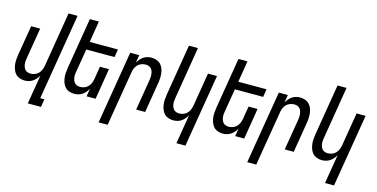

<svg xmlns="http://www.w3.org/2000/svg" viewBox="-88 -1196 3676 1872"><g transform="rotate(15 1750.0 -260.0)"><path d="M255 215 304 -79Q294 -61 279.5 -44Q265 -27 247 -15Q229 -3 208 2.5Q187 8 167 8Q141 8 116.5 -0.5Q92 -9 75.5 -26.5Q59 -44 50 -67.5Q41 -91 37.5 -116Q34 -141 36 -167.5Q38 -194 42 -221L92 -520H183L131 -207Q128 -192 127 -176.5Q126 -161 128 -146Q130 -131 135.5 -117Q141 -103 150.5 -92.5Q160 -82 175 -77Q190 -72 205 -72Q226 -72 247 -79.5Q268 -87 284 -103Q300 -119 308.5 -140Q317 -161 321 -182L412 -735H503L359 135H401L388 215Z M667 8Q641 8 616.5 -0.5Q592 -9 575.5 -26.5Q559 -44 550 -67.5Q541 -91 537.5 -116Q534 -141 536 -167.5Q538 -194 542 -221L627 -735H718L683 -520H968L955 -440H670L631 -207Q628 -192 627 -176.5Q626 -161 628 -146Q630 -131 635.5 -117Q641 -103 650.5 -92.5Q660 -82 675 -77Q690 -72 705 -72Q726 -72 747 -79.5Q768 -87 784 -103Q800 -119 808.5 -140Q817 -161 821 -182L842 -312H933L882 0H791L804 -79Q794 -61 779.5 -44Q765 -27 747 -15Q729 -3 708 2.5Q687 8 667 8Z M970 215 1092 -520H1183L1170 -441Q1180 -459 1194 -476Q1208 -493 1226 -505Q1244 -517 1265 -522.5Q1286 -528 1306 -528Q1332 -528 1356.5 -519.5Q1381 -511 1398 -493.5Q1415 -476 1424 -452.5Q1433 -429 1436 -404Q1439 -379 1437.5 -352.5Q1436 -326 1431 -299L1382 0H1291L1343 -313Q1345 -328 1346 -343.5Q1347 -359 1345 -374Q1343 -389 1338 -403Q1333 -417 1323 -427.5Q1313 -438 1298.5 -443Q1284 -448 1269 -448Q1248 -448 1226.5 -440.5Q1205 -433 1189 -417Q1173 -401 1164.5 -380Q1156 -359 1153 -338L1061 215Z M1755 215 1804 -79Q1794 -61 1779.5 -44Q1765 -27 1747 -15Q1729 -3 1708 2.5Q1687 8 1667 8Q1641 8 1616.5 -0.5Q1592 -9 1575.5 -26.5Q1559 -44 1550 -67.5Q1541 -91 1537.5 -116Q1534 -141 1536 -167.5Q1538 -194 1542 -221L1627 -735H1718L1631 -207Q1628 -192 1627 -176.5Q1626 -161 1628 -146Q1630 -131 1635.5 -117Q1641 -103 1650.5 -92.5Q1660 -82 1675 -77Q1690 -72 1705 -72Q1726 -72 1747 -79.5Q1768 -87 1784 -103Q1800 -119 1808.5 -140Q1817 -161 1821 -182L1877 -520H1968L1846 215Z M2167 8Q2141 8 2116.5 -0.5Q2092 -9 2075.5 -26.5Q2059 -44 2050 -67.5Q2041 -91 2037.5 -116Q2034 -141 2036 -167.5Q2038 -194 2042 -221L2127 -735H2218L2183 -520H2468L2455 -440H2170L2131 -207Q2128 -192 2127 -176.5Q2126 -161 2128 -146Q2130 -131 2135.5 -117Q2141 -103 2150.5 -92.5Q2160 -82 2175 -77Q2190 -72 2205 -72Q2226 -72 2247 -79.5Q2268 -87 2284 -103Q2300 -119 2308.5 -140Q2317 -161 2321 -182L2342 -312H2433L2382 0H2291L2304 -79Q2294 -61 2279.5 -44Q2265 -27 2247 -15Q2229 -3 2208 2.5Q2187 8 2167 8Z M2470 215 2592 -520H2683L2670 -441Q2680 -459 2694 -476Q2708 -493 2726 -505Q2744 -517 2765 -522.5Q2786 -528 2806 -528Q2832 -528 2856.5 -519.5Q2881 -511 2898 -493.5Q2915 -476 2924 -452.5Q2933 -429 2936 -404Q2939 -379 2937.5 -352.5Q2936 -326 2931 -299L2882 0H2791L2843 -313Q2845 -328 2846 -343.5Q2847 -359 2845 -374Q2843 -389 2838 -403Q2833 -417 2823 -427.5Q2813 -438 2798.5 -443Q2784 -448 2769 -448Q2748 -448 2726.5 -440.5Q2705 -433 2689 -417Q2673 -401 2664.5 -380Q2656 -359 2653 -338L2561 215Z M3255 215 3304 -79Q3294 -61 3279.5 -44Q3265 -27 3247 -15Q3229 -3 3208 2.5Q3187 8 3167 8Q3141 8 3116.5 -0.5Q3092 -9 3075.5 -26.5Q3059 -44 3050 -67.5Q3041 -91 3037.5 -116Q3034 -141 3036 -167.5Q3038 -194 3042 -221L3127 -735H3218L3131 -207Q3128 -192 3127 -176.5Q3126 -161 3128 -146Q3130 -131 3135.5 -117Q3141 -103 3150.5 -92.5Q3160 -82 3175 -77Q3190 -72 3205 -72Q3226 -72 3247 -79.5Q3268 -87 3284 -103Q3300 -119 3308.5 -140Q3317 -161 3321 -182L3377 -520H3468L3346 215Z"/></g></svg>

Font: Iosevka Term Curly Md Obl
Style: Regular
Weight: 500
Italic angle: -9°
Designer: Belleve Invis
Foundry: Belleve Invis
Version: Version 32.3.0